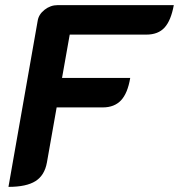

<svg xmlns="http://www.w3.org/2000/svg" viewBox="-20 -720 698 749"><path d="M127 -639Q131 -664 154 -682Q177 -700 205 -700H658Q647 -640 622 -612.5Q597 -585 551 -585H252L222 -416H488Q478 -356 452 -328.5Q426 -301 381 -301H201L163 -86Q154 -36 118.5 -13.5Q83 9 13 9Z"/></svg>

Font: K2D
Style: Bold Italic
Weight: 700
Italic angle: -10°
Designer: Katatrad Aksorn Co.,Ltd.
Foundry: Cadson Demak Co.,Ltd.
Version: Version 1.000; ttfautohint (v1.6)